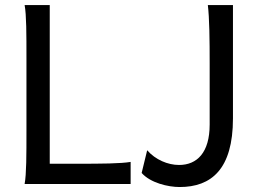

<svg xmlns="http://www.w3.org/2000/svg" viewBox="-20 -733 1039 765"><path d="M178.2 -80.6V-712.9H78.1C85.4 -673.8 85.4 -596.7 85.4 -500.5V-212.4C85.4 -116.2 85.4 -39.1 78.1 0H500.5V-87.9C461.4 -81.1 383.8 -80.6 287.6 -80.6ZM808.1 -712.9C814.5 -661.1 815.4 -573.7 815.4 -478.5V-236.8C815.4 -125 765.1 -75.7 693.4 -75.7C648.4 -75.7 599.1 -96.7 566.4 -134.3L544.4 -43.9C579.1 -4.4 649.4 12.2 695.8 12.2C821.3 12.2 908.2 -58.1 908.2 -261.2V-712.9Z"/></svg>

Font: Andika
Style: Regular
Weight: 400
Designer: Victor Gaultney, Annie Olsen, Julie Remington, Don Collingsworth, Eric Hays
Foundry: SIL International
Version: Version 1.000